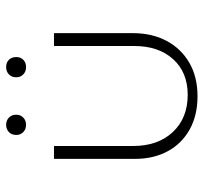

<svg xmlns="http://www.w3.org/2000/svg" viewBox="-39 -619 664 626"><g transform="rotate(-90 293.0 -306.0)"><path d="M292 6Q230 6 184 -19.5Q138 -45 113 -91Q88 -137 88 -198V-462H130V-204Q130 -123 175.5 -74.5Q221 -26 297 -26Q370 -26 413 -73.5Q456 -121 456 -200V-462H498V-206Q498 -142 472.5 -94.5Q447 -47 401 -20.5Q355 6 292 6ZM199 -553Q185 -553 175.5 -562Q166 -571 166 -585Q166 -600 175.5 -609Q185 -618 199 -618Q213 -618 222.5 -609Q232 -600 232 -585Q232 -571 222.5 -562Q213 -553 199 -553ZM387 -553Q373 -553 363.5 -562Q354 -571 354 -585Q354 -600 363.5 -609Q373 -618 387 -618Q402 -618 411 -609Q420 -600 420 -585Q420 -571 411 -562Q402 -553 387 -553Z"/></g></svg>

Font: Ysabeau SC ExtraLight
Style: Regular
Weight: 250
Designer: Christian Thalmann (Catharsis Fonts)
Version: Version 2.001;gftools[0.9.30]; featfreeze: smcp